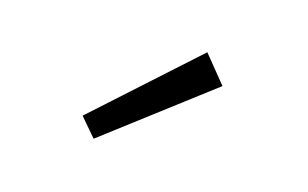

<svg xmlns="http://www.w3.org/2000/svg" viewBox="-30 -884 311 194"><g transform="rotate(10 125.0 -787.0)"><path d="M171 -840 192 -809 73 -734 58 -755Z"/></g></svg>

Font: Spartan MB
Style: Regular
Weight: 250
Designer: Matt Bailey
Foundry: Matt Bailey
Version: Version 1.000